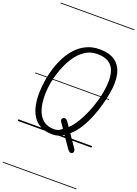

<svg xmlns="http://www.w3.org/2000/svg" viewBox="-291 -1332 1336 1871"><g transform="rotate(20 377.0 -397.0)"><path d="M599.5 114Q588 120.5 575.5 114.2Q563 108 552 92.5L469 -28Q443 -7.5 414.8 0.8Q386.5 9 355 9Q281 9 231 -18Q181 -45 151.2 -92Q121.5 -139 109 -200.2Q96.5 -261.5 98 -330.8Q99.5 -400 111.5 -470.5Q122 -530.5 142 -594.5Q162 -658.5 193.5 -718Q225 -777.5 269.8 -825Q314.5 -872.5 374 -900.5Q433.5 -928.5 509.5 -928.5Q611 -928.5 670.5 -885Q730 -841.5 748.8 -758.8Q767.5 -676 746 -557.5Q736.5 -504.5 718.5 -437Q700.5 -369.5 672.5 -299.2Q644.5 -229 606 -166.8Q567.5 -104.5 517 -61.5L605.5 67.5Q613.5 79 613 93Q612.5 107 599.5 114ZM354 -44Q375.5 -44 396 -51.2Q416.5 -58.5 435.5 -77L400 -128.5Q389 -145 388 -154.8Q387 -164.5 397.5 -172.5Q410.5 -184 424.8 -179.8Q439 -175.5 448.5 -161L482 -112.5Q522 -151 555.8 -206.5Q589.5 -262 615.2 -323.5Q641 -385 658.5 -443.2Q676 -501.5 683.5 -546Q695 -609 695.8 -668Q696.5 -727 679.5 -774.2Q662.5 -821.5 620 -849.2Q577.5 -877 502.5 -877Q437 -877 386.2 -846.2Q335.5 -815.5 297.8 -766.5Q260 -717.5 233.8 -660.5Q207.5 -603.5 191.8 -550Q176 -496.5 169 -458.5Q159.5 -406.5 157.2 -349.5Q155 -292.5 163 -238.2Q171 -184 193 -140Q215 -96 254.2 -70Q293.5 -44 354 -44ZM599.5 114Q588 120.5 575.5 114.2Q563 108 552 92.5L469 -28Q443 -7.5 414.8 0.8Q386.5 9 355 9Q281 9 231 -18Q181 -45 151.2 -92Q121.5 -139 109 -200.2Q96.5 -261.5 98 -330.8Q99.5 -400 111.5 -470.5Q122 -530.5 142 -594.5Q162 -658.5 193.5 -718Q225 -777.5 269.8 -825Q314.5 -872.5 374 -900.5Q433.5 -928.5 509.5 -928.5Q611 -928.5 670.5 -885Q730 -841.5 748.8 -758.8Q767.5 -676 746 -557.5Q736.5 -504.5 718.5 -437Q700.5 -369.5 672.5 -299.2Q644.5 -229 606 -166.8Q567.5 -104.5 517 -61.5L605.5 67.5Q613.5 79 613 93Q612.5 107 599.5 114ZM354 -44Q375.5 -44 396 -51.2Q416.5 -58.5 435.5 -77L400 -128.5Q389 -145 388 -154.8Q387 -164.5 397.5 -172.5Q410.5 -184 424.8 -179.8Q439 -175.5 448.5 -161L482 -112.5Q522 -151 555.8 -206.5Q589.5 -262 615.2 -323.5Q641 -385 658.5 -443.2Q676 -501.5 683.5 -546Q695 -609 695.8 -668Q696.5 -727 679.5 -774.2Q662.5 -821.5 620 -849.2Q577.5 -877 502.5 -877Q437 -877 386.2 -846.2Q335.5 -815.5 297.8 -766.5Q260 -717.5 233.8 -660.5Q207.5 -603.5 191.8 -550Q176 -496.5 169 -458.5Q159.5 -406.5 157.2 -349.5Q155 -292.5 163 -238.2Q171 -184 193 -140Q215 -96 254.2 -70Q293.5 -44 354 -44ZM-5 424.5H759.5V432.5H-5ZM-5 -16H759.5V0H-5ZM-5 -501.5H759.5V-493.5H-5ZM-5 -1226H759.5V-1218H-5Z"/></g></svg>

Font: Edu AU VIC WA NT Guides
Style: Regular
Weight: 400
Designer: Tina and Corey Anderson, Eben Sorkin, Mirko Velimirovic
Foundry: Google for Education
Version: Version 1.001